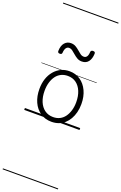

<svg xmlns="http://www.w3.org/2000/svg" viewBox="-312 -1216 1212 1922"><g transform="rotate(20 294.5 -255.0)"><path d="M295 19Q227 19 176.5 -15.5Q126 -50 98.5 -110.5Q71 -171 71 -250Q71 -310 87.5 -359Q104 -408 134.5 -444Q165 -480 205.5 -499.5Q246 -519 295 -519Q361 -519 411 -485Q461 -451 489.5 -390Q518 -329 518 -250Q518 -202 507.5 -161Q497 -120 478 -87Q459 -54 432 -30Q405 -6 370.5 6.5Q336 19 295 19ZM295 -31Q334 -31 365 -46.5Q396 -62 417.5 -91.5Q439 -121 451 -161.5Q463 -202 463 -250Q463 -315 442.5 -364.5Q422 -414 384.5 -441.5Q347 -469 295 -469Q256 -469 224.5 -453.5Q193 -438 171.5 -409Q150 -380 138 -339.5Q126 -299 126 -250Q126 -185 146.5 -135.5Q167 -86 205 -58.5Q243 -31 295 -31ZM141 -650Q119 -650 119 -671Q120 -728 146 -758Q172 -788 212 -788Q242 -788 264 -775Q286 -762 304 -746Q322 -730 339.5 -717Q357 -704 377 -704Q398 -704 409.5 -721Q421 -738 422 -771Q425 -790 446 -790Q460 -790 465 -785Q470 -780 470 -768Q468 -715 444 -683.5Q420 -652 375 -652Q346 -652 324 -665Q302 -678 283.5 -694.5Q265 -711 247.5 -724Q230 -737 210 -737Q191 -737 179 -720Q167 -703 165 -669Q164 -659 159 -654.5Q154 -650 141 -650ZM0 623H589V633H0ZM0 -20H589V0H0ZM0 -505H589V-500H0ZM0 -1143H589V-1133H0Z"/></g></svg>

Font: Playwrite CL Guides
Style: Regular
Weight: 400
Designer: Veronika Burian, José Scaglione
Foundry: TypeTogether
Version: Version 1.003